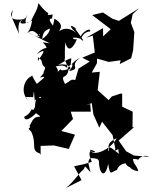

<svg xmlns="http://www.w3.org/2000/svg" viewBox="-20 -968 999 1262"><path d="M261 -690C316 -635 255 -642 321 -611C335 -628 296 -695 221 -612C283 -651 276 -634 229 -567C232 -596 220 -602 252 -572C264 -512 274 -545 276 -517C248 -451 292 -520 243 -458C312 -479 233 -432 201 -396C240 -388 197 -390 222 -417C175 -487 205 -474 176 -461C136 -436 115 -357 164 -311C125 -339 173 -329 198 -329C205 -393 203 -365 208 -307C267 -367 252 -289 226 -345C197 -253 223 -282 199 -245C177 -260 195 -228 139 -200C144 -146 245 -240 230 -254C257 -192 232 -284 212 -240C211 -215 249 -210 242 -201C196 -202 193 -170 174 -140C191 -121 147 -136 185 -103C225 -21 178 21 241 40L247 50V-9L334 -12L432 11L473 -83L383 -107L460 -186L445 -234H577L573 -284L543 -276L583 -290L594 -215L633 -129L651 -168L720 -80L738 8L735 23C806 -5 741 -20 763 44C661 -41 710 24 692 25C691 -18 693 -34 747 -60C705 21 584 66 572 16C613 24 618 43 573 25C561 48 574 68 583 96L532 111L467 125L516 216L400 274C438 261 514 154 517 157C552 132 519 102 575 165C561 101 553 102 572 71C647 73 616 89 630 86C629 171 670 216 691 109C705 188 702 168 750 148C749 154 751 109 816 104C800 67 793 118 834 131C818 65 807 150 889 157C879 113 846 106 857 62C848 85 850 70 891 82C883 80 924 41 959 63L860 54L809 26L760 -44L861 -132H851L852 -234L783 -267V-352L773 -353L715 -334L694 -310L622 -375L636 -496L583 -491L617 -552L618 -583L695 -561L773 -572L767 -547L842 -585L855 -638L863 -757L840 -818L852 -875L893 -913L762 -831L719 -845L657 -886L586 -869L708 -776L658 -729L657 -783L546 -720L590 -734L603 -623L521 -589L570 -563L496 -517L468 -419H454L516 -422C442 -465 450 -436 407 -416C370 -493 421 -436 431 -514C333 -485 420 -551 335 -472C406 -505 303 -568 321 -542C326 -499 391 -571 449 -585C439 -503 444 -560 505 -587C430 -533 519 -519 434 -500C483 -559 437 -558 424 -512C476 -509 411 -573 340 -530C377 -538 404 -544 423 -519C411 -616 366 -554 397 -567C415 -579 400 -590 410 -691C425 -614 466 -657 485 -710C454 -705 441 -735 511 -713C527 -743 539 -758 573 -762C577 -804 465 -717 528 -700C512 -735 450 -800 487 -775C430 -820 439 -790 476 -757C505 -721 446 -811 373 -766C351 -758 423 -797 338 -845C322 -770 327 -774 300 -813C322 -779 301 -740 252 -708C272 -739 246 -767 337 -789C331 -797 283 -849 322 -846C327 -890 335 -867 294 -870C303 -894 299 -861 232 -948C227 -903 208 -883 185 -832C135 -794 145 -833 159 -871C136 -816 132 -866 145 -843C60 -829 36 -850 64 -906L56 -857L106 -743C97 -775 98 -839 131 -837C104 -832 101 -787 197 -835C187 -866 197 -779 150 -743C210 -801 228 -721 264 -715C197 -759 274 -738 224 -736C279 -708 198 -732 157 -758L308 -683Z"/></svg>

Font: Hussar Lance
Style: ExBd
Weight: 700
Foundry: Cannot Into Space Fonts, PlusOne Fonts
Version: Version 2.270